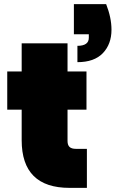

<svg xmlns="http://www.w3.org/2000/svg" viewBox="-20 -910 560 930"><path d="M337.9 -890.1H494.1Q520 -824.2 520 -766.1Q520 -696.3 478.3 -652.6Q436.5 -608.9 355 -608.9V-688Q410.2 -688 410.2 -727.1V-744.1H337.9ZM85 -231V-378.9H15.1V-564H85V-700.2H307.1V-564H398.9V-378.9H307.1V-227.1Q307.1 -207.5 316.9 -198.2Q326.7 -189 348.1 -189H400.9V0H316.9Q85 0 85 -231Z"/></svg>

Font: SVN-Poppins Black
Style: Regular
Weight: 900
Designer: Ninad Kale (Devanagari), Jonny Pinhorn (Latin)
Foundry: Indian Type Foundry
Version: Version 3.002 2017